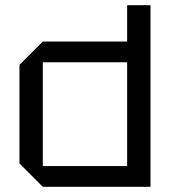

<svg xmlns="http://www.w3.org/2000/svg" viewBox="-20 -720 660 740"><path d="M560 -700V0H145L55 -90V-470L145 -560H470V-700ZM145 -80H470V-480H145Z"/></svg>

Font: Tektur
Style: Regular
Weight: 400
Designer: Adam Jagosz
Foundry: Adam Jagosz
Version: Version 1.005;gftools[0.9.30]